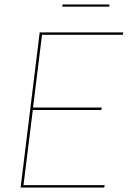

<svg xmlns="http://www.w3.org/2000/svg" viewBox="-20 -846 580 866"><path d="M73 0ZM536 -700 534 -689H169.5L129 -361H439L437 -350H128L86 -11H452L450 0H73L159 -700ZM262 -826H473.5L473 -816H261Z"/></svg>

Font: Lato Hairline
Style: Italic
Weight: 100
Italic angle: -7°
Designer: Lukasz Dziedzic
Foundry: tyPoland Lukasz Dziedzic
Version: Version 2.007; 2014-02-27